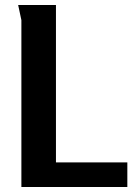

<svg xmlns="http://www.w3.org/2000/svg" viewBox="-20 -752 554 772"><path d="M53 -732H205V-99H492V0H66V-671Z"/></svg>

Font: Rosario Light
Style: Bold
Weight: 700
Version: Version 1.101; ttfautohint (v1.8.1.43-b0c9)